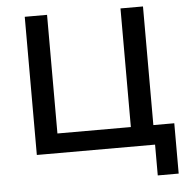

<svg xmlns="http://www.w3.org/2000/svg" viewBox="-57 -756 946 969"><g transform="rotate(-5 415.5 -272.0)"><path d="M703 156V0H104V-700H217V-99H589V-700H703V-99H809V156Z"/></g></svg>

Font: Argentum Sans
Style: Regular
Weight: 400
Designer: Julieta Ulanovsky, Owen Earl, Chris M. Simpson, Rasmus Andersson, Cristiano Sobral
Foundry: The Argentum Sans Project Authors
Version: Version 3.135; ttfautohint (v1.8.4.7-5d5b-dirty)